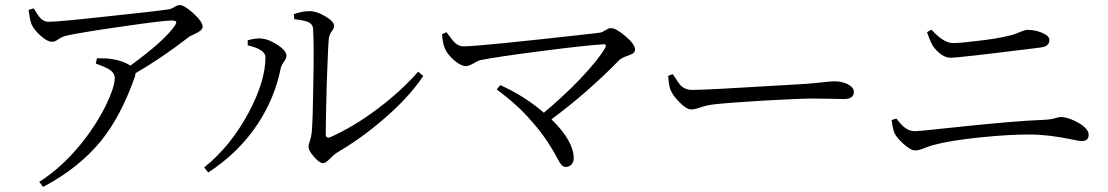

<svg xmlns="http://www.w3.org/2000/svg" viewBox="-20 -713 4374 758"><path d="M150 25 135 5Q220 -49 294 -138Q356 -213 397 -295Q433 -369 433 -405Q433 -425 411 -439Q395 -449 358 -462L363 -483Q405 -483 422 -480Q466 -473 495 -454Q629 -552 669 -610Q678 -623 675.5 -627.5Q673 -632 658 -632Q625 -632 474 -610Q324 -589 245 -573Q226 -569 209 -557Q196 -548 185 -548Q168 -548 142 -570.5Q116 -593 105 -616Q99 -630 94 -666Q93 -671 93 -674L113 -680Q114 -678 116 -675Q132 -649 140 -641Q154 -627 171 -627Q211 -627 410 -649Q591 -668 645 -676Q655 -677 668 -685Q681 -693 689 -693Q708 -693 744 -660Q780 -627 780 -607Q780 -593 749 -579Q730 -571 723 -565Q617 -483 515 -424Q515 -417 512 -409Q458 -255 379 -157Q292 -50 150 25Z M802 -32 786 -52Q892 -137 963 -271Q1028 -394 1028 -487Q1028 -518 958 -534V-554Q990 -563 1012 -561Q1039 -559 1074 -537Q1111 -513 1111 -493Q1111 -483 1100.5 -468.5Q1090 -454 1088 -442Q1064 -324 997 -223Q922 -110 802 -32ZM1256 -69Q1241 -69 1219.5 -94Q1198 -119 1198 -133Q1198 -141 1202 -153Q1209 -173 1211 -194Q1215 -239 1217 -383Q1220 -534 1216 -600Q1215 -617 1197 -626Q1180 -633 1142 -637L1140 -657Q1172 -669 1202 -669Q1230 -669 1264.5 -648.5Q1299 -628 1299 -611Q1299 -601 1290 -590Q1280 -576 1278 -560Q1275 -529 1270 -382Q1266 -243 1266 -183Q1266 -167 1281 -170Q1378 -213 1474 -286Q1563 -353 1631 -430L1651 -413Q1594 -328 1497 -245Q1409 -168 1308 -109Q1299 -103 1284 -88Q1266 -69 1256 -69Z M2213 -54Q2203 -54 2195 -64Q2189 -71 2177 -94Q2135 -172 2079 -234Q2028 -295 1941 -360L1955 -377Q2051 -334 2127 -268Q2203 -331 2273 -404Q2341 -476 2368 -522Q2379 -540 2360 -538Q2292 -534 2114 -511Q1944 -489 1878 -476Q1868 -474 1850 -463Q1830 -452 1820 -452Q1800 -452 1773 -475Q1748 -497 1738 -518Q1728 -538 1725 -578L1743 -586Q1745 -583 1750 -576Q1766 -554 1775 -545Q1791 -530 1809 -530Q1872 -530 2324 -581Q2342 -583 2348 -584Q2357 -585 2370 -593.5Q2383 -602 2391 -602Q2412 -602 2449.5 -570Q2487 -538 2487 -518Q2487 -508 2479 -502Q2475 -499 2461 -494Q2437 -486 2425 -476Q2298 -346 2157 -242Q2245 -156 2245 -88Q2245 -73 2236 -63.5Q2227 -54 2213 -54Z M2709 -281Q2690 -281 2663 -309Q2636 -335 2626 -361Q2620 -380 2618 -414L2636 -420Q2638 -417 2641 -413Q2659 -384 2669 -374Q2687 -358 2711 -358Q2771 -358 3078 -377Q3151 -381 3162 -382Q3194 -384 3234 -389Q3262 -392 3274 -392Q3303 -392 3326 -381Q3351 -368 3351 -350Q3351 -322 3311 -322Q3297 -322 3266 -323Q3221 -324 3189 -324Q3141 -324 2998 -316Q2849 -307 2799 -301Q2771 -298 2742 -288Q2722 -281 2709 -281Z M3594 -119Q3575 -119 3547 -145Q3522 -167 3512 -186Q3505 -201 3500 -239L3519 -245Q3538 -220 3551 -210Q3570 -195 3592 -195Q3607 -195 3717 -207Q3985 -236 4103 -240Q4128 -241 4152 -248Q4162 -251 4166 -251Q4197 -251 4236 -229Q4278 -205 4278 -181Q4278 -156 4250 -156Q4243 -156 4214 -162Q4119 -182 4044 -182Q3961 -182 3854 -171Q3734 -159 3667 -141Q3652 -137 3631 -129Q3607 -119 3594 -119ZM3733 -485Q3698 -485 3663 -531Q3648 -560 3640 -586L3657 -596Q3684 -567 3703 -556Q3723 -543 3743 -543Q3774 -543 3843 -552Q3913 -560 3955 -570Q3984 -576 4010 -588Q4027 -595 4037 -595Q4066 -595 4093 -584Q4123 -572 4123 -555Q4123 -531 4092 -526Q4077 -524 4045 -520Q3763 -485 3733 -485Z"/></svg>

Font: GenRyuMin TW R
Style: Regular
Weight: 400
Version: Version 1.501;PS 1;hotconv 16.6.51;makeotf.lib2.5.65220